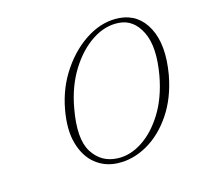

<svg xmlns="http://www.w3.org/2000/svg" viewBox="-67 -780 543 526"><g transform="rotate(-15 204.5 -517.0)"><path d="M313.5 -709Q367 -704.5 392.5 -655Q418 -605.5 404 -524Q392.5 -461 362.2 -416Q332 -371 290.8 -347.5Q249.5 -324 205.5 -326Q170.5 -327.5 144 -348.8Q117.5 -370 106 -409.8Q94.5 -449.5 105 -506.5Q116 -566 148.5 -613.2Q181 -660.5 224.5 -686.5Q268 -712.5 313.5 -709ZM210 -339Q245.5 -337.5 280 -360Q314.5 -382.5 341 -425.2Q367.5 -468 378.5 -528Q392.5 -607 371.2 -650.2Q350 -693.5 309 -696.5Q270 -699.5 233 -675.2Q196 -651 168.2 -606.2Q140.5 -561.5 130 -502.5Q114.5 -418.5 139.2 -379.5Q164 -340.5 210 -339Z"/></g></svg>

Font: Fraunces 144pt Soft Thin
Style: Italic
Weight: 100
Italic angle: -16°
Version: Version 1.000;[0bf87f6ff]